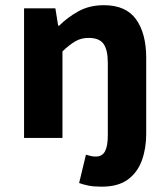

<svg xmlns="http://www.w3.org/2000/svg" viewBox="-20 -528 640 735"><path d="M369 186.6Q338.9 186.6 318.5 182.5Q298.2 178.4 282.9 172.6L309 64.2Q319.2 67.4 327.9 69.3Q336.6 71.3 346.3 71.3Q371.3 71.3 382 51.3Q392.7 31.4 392.7 -10.5V-287.4Q392.7 -337 376.4 -359.9Q360.1 -382.9 319.5 -382.9Q290.2 -382.9 267.8 -369.6Q245.4 -356.4 219.1 -331.2V0H72.1V-496.1H192L202.6 -429.8H206.6Q238.9 -462 280.7 -485Q322.5 -508.1 378 -508.1Q461.9 -508.1 500.8 -454.1Q539.7 -400.1 539.7 -306.2V-14.7Q539.7 40 523.1 86Q506.6 131.9 469.5 159.2Q432.4 186.6 369 186.6Z"/></svg>

Font: Source Code Pro ExtraLight
Style: Regular
Weight: 200
Monospace: yes
Designer: Paul D. Hunt, Teo Tuominen
Foundry: Adobe
Version: Version 1.026;hotconv 1.1.0;makeotfexe 2.6.0